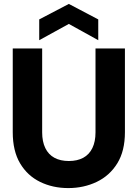

<svg xmlns="http://www.w3.org/2000/svg" viewBox="-20 -947 702 979"><path d="M328 12Q249 12 184.5 -19.5Q120 -51 82.5 -114Q45 -177 45 -273V-700H195V-272Q195 -225 211 -192Q227 -159 257.5 -142.5Q288 -126 331 -126Q374 -126 404.5 -142.5Q435 -159 451 -192Q467 -225 467 -272V-700H617V-273Q617 -177 578 -114Q539 -51 473 -19.5Q407 12 328 12ZM180 -742V-848L331 -927L481 -848V-742L331 -825Z"/></svg>

Font: DM Sans 9pt 36pt Black
Style: Regular
Weight: 900
Version: Version 4.004;gftools[0.9.30]